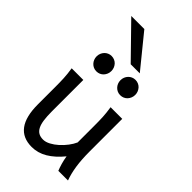

<svg xmlns="http://www.w3.org/2000/svg" viewBox="-294 -1067 1167 1167"><g transform="rotate(45 289.5 -483.5)"><path d="M449.2 0Q445.8 -8.3 441.9 -19.5Q438 -30.8 434.3 -43.5Q430.7 -56.2 427.5 -70.1Q424.3 -84 422.4 -97.7Q377.9 -43.5 330.8 -15.6Q283.7 12.2 231.9 12.2Q75.7 12.2 75.7 -197.8V-341.8Q75.7 -365.2 75.4 -384.3Q75.2 -403.3 74.2 -421.1Q73.2 -439 71.3 -457.5Q69.3 -476.1 65.9 -498H166V-227.1Q166 -185.5 170.2 -155.5Q174.3 -125.5 184.1 -106.2Q193.8 -86.9 209.7 -77.6Q225.6 -68.4 249 -68.4Q270.5 -68.4 294.9 -81.3Q319.3 -94.2 341.6 -114.3Q363.8 -134.3 382.1 -158.4Q400.4 -182.6 410.2 -205.1V-341.8Q410.2 -365.7 409.9 -385Q409.7 -404.3 408.7 -421.9Q407.7 -439.5 405.8 -457.5Q403.8 -475.6 400.4 -498H500.5V-219.7Q500.5 -148.4 508.5 -95Q516.6 -41.5 532.2 0ZM121.6 -656.7Q121.6 -670.4 126.5 -682.4Q131.3 -694.3 139.9 -703.4Q148.4 -712.4 159.9 -717.5Q171.4 -722.7 185.1 -722.7Q198.7 -722.7 210.4 -717.5Q222.2 -712.4 230.5 -703.4Q238.8 -694.3 243.7 -682.4Q248.5 -670.4 248.5 -656.7Q248.5 -643.1 243.7 -631.1Q238.8 -619.1 230.5 -610.1Q222.2 -601.1 210.4 -595.9Q198.7 -590.8 185.1 -590.8Q171.4 -590.8 159.9 -595.9Q148.4 -601.1 139.9 -610.1Q131.3 -619.1 126.5 -631.1Q121.6 -643.1 121.6 -656.7ZM326.7 -656.7Q326.7 -670.4 331.5 -682.4Q336.4 -694.3 345 -703.4Q353.5 -712.4 365 -717.5Q376.5 -722.7 390.1 -722.7Q403.8 -722.7 415.5 -717.5Q427.2 -712.4 435.5 -703.4Q443.8 -694.3 448.7 -682.4Q453.6 -670.4 453.6 -656.7Q453.6 -643.1 448.7 -631.1Q443.8 -619.1 435.5 -610.1Q427.2 -601.1 415.5 -595.9Q403.8 -590.8 390.1 -590.8Q376.5 -590.8 365 -595.9Q353.5 -601.1 345 -610.1Q336.4 -619.1 331.5 -631.1Q326.7 -643.1 326.7 -656.7ZM209.5 -979 380.4 -769H302.2L97.2 -979Z"/></g></svg>

Font: Andika Afr
Style: Regular
Weight: 400
Designer: Victor Gaultney, Annie Olsen, Julie Remington, Don Collingsworth, Eric Hays, Becca Hirsbrunner
Foundry: SIL International
Version: Version 5.000